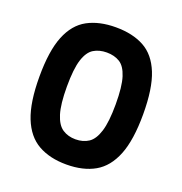

<svg xmlns="http://www.w3.org/2000/svg" viewBox="-129 -824 899 946"><g transform="rotate(20 320.0 -351.5)"><path d="M320 8Q233 8 172 -26.5Q111 -61 79.5 -140Q48 -219 48 -354Q48 -489 79.5 -567Q111 -645 172 -678Q233 -711 320 -711Q408 -711 468.5 -678Q529 -645 560.5 -567Q592 -489 592 -354Q592 -219 560.5 -140Q529 -61 468.5 -26.5Q408 8 320 8ZM320 -124Q360 -124 388.5 -143Q417 -162 432.5 -212Q448 -262 448 -354Q448 -447 432.5 -495.5Q417 -544 388.5 -561.5Q360 -579 320 -579Q281 -579 252 -561.5Q223 -544 207.5 -495.5Q192 -447 192 -354Q192 -262 207.5 -212Q223 -162 252 -143Q281 -124 320 -124Z"/></g></svg>

Font: Madimi One
Style: Regular
Weight: 400
Designer: Taurai Valerie Mtake, Mirko Velimirovic
Foundry: TaVaTake
Version: Version 1.000; ttfautohint (v1.8.4.7-5d5b)